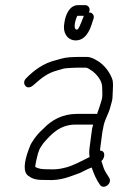

<svg xmlns="http://www.w3.org/2000/svg" viewBox="-20 -710 470 752"><path d="M313 -690H287C253 -690 237 -655 232 -620C225 -584 241 -556 271 -552C313 -548 332 -589 342 -624L346 -636C351 -648 343 -659 333 -661H328C336 -674 328 -690 313 -690ZM283 -648H308C307 -647 307 -645 307 -644L302 -632C300 -625 297 -619 295 -615C294 -611 288 -598 283 -594H281C263 -594 278 -641 283 -648ZM286 -445H315C326 -445 336 -434 344 -430C359 -418 379 -395 380 -371C380 -355 383 -333 378 -318C373 -300 366 -280 360 -263C359 -264 357 -264 356 -264H282C224 -264 181 -239 150 -206C133 -191 118 -174 106 -154C98 -143 96 -132 90 -118C77 -81 67 -35 93 -20C112 -6 129 -5 165 -5C221 -2 254 -19 294 -33C310 -41 323 -48 339 -54C347 -31 357 -6 371 13C384 35 421 10 408 -13C402 -23 390 -40 386 -52L381 -68C380 -72 378 -76 377 -79C392 -92 394 -120 372 -120C372 -124 372 -128 373 -133L380 -186C381 -196 383 -203 384 -208C388 -240 406 -263 413 -294L418 -312C420 -319 421 -327 421 -336L422 -358C423 -373 423 -383 421 -396C411 -428 386 -459 358 -474C348 -480 335 -487 320 -487H291C268 -487 241 -486 223 -481L198 -474C151 -463 112 -434 82 -403C72 -393 73 -381 80 -373C91 -361 107 -372 116 -381C142 -404 166 -424 204 -434L228 -441C233 -442 238 -443 243 -443C253 -444 276 -445 286 -445ZM331 -95C283 -72 240 -43 172 -47C144 -47 134 -48 118 -56C119 -63 119 -69 121 -76C126 -98 130 -121 141 -136L149 -148C180 -184 214 -222 276 -222H345C341 -210 340 -202 338 -186L331 -133C329 -118 329 -107 331 -95Z"/></svg>

Font: PolanStronk
Style: Ita
Weight: 500
Version: Version 1.0